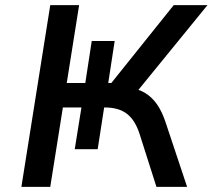

<svg xmlns="http://www.w3.org/2000/svg" viewBox="-20 -725 825 745"><path d="M63 0 175 -705H287L239 -403H311L336 -566H425L400 -403H412L654 -705H785L503 -359L474 -385Q513 -382 541 -365.5Q569 -349 589 -320.5Q609 -292 623 -249L706 0H587L522 -204Q505 -258 473 -283Q441 -308 387 -308H362L386 -320L359 -146H270L296 -308H224L175 0Z"/></svg>

Font: Nunito Sans 7pt SemiBold
Style: Italic
Weight: 600
Italic angle: -9°
Designer: Vernon Adams
Foundry: Vernon Adams
Version: Version 3.101;gftools[0.9.27]